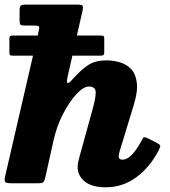

<svg xmlns="http://www.w3.org/2000/svg" viewBox="-27 -800 742 838"><path d="M31 -645H137.5L142.5 -668Q146 -681.5 142.5 -685Q139 -688.5 121 -688.5H80.5Q66.5 -688.5 62.5 -692.2Q58.5 -696 58.5 -710.5V-752.5Q58.5 -771.5 64 -775.8Q69.5 -780 88 -780H306.5Q329 -780 333 -775.5Q337 -771 333 -752L308.5 -645H412Q422.5 -645 425.2 -642.5Q428 -640 428 -631V-573.5Q428 -564.5 425.5 -560.8Q423 -557 411 -557H289L268.5 -467.5Q263 -442.5 267 -437.8Q271 -433 291 -455.5Q328.5 -497.5 359.5 -517Q390.5 -536.5 436.5 -536.5Q467 -536.5 496.2 -528Q525.5 -519.5 545.5 -498.2Q565.5 -477 570.2 -438.8Q575 -400.5 556.5 -341L495 -139Q491 -125.5 491 -118.5Q491 -103 507.5 -103Q544 -103 585 -175.5Q593 -190 597.2 -197.5Q601.5 -205 619 -196L653 -179Q670.5 -170 672.2 -165Q674 -160 665 -142.5Q626.5 -69.5 567.5 -26Q508.5 17.5 434 17.5Q375 17.5 343.5 -7.5Q312 -32.5 312 -70.5Q312 -82 314.5 -94Q317 -106 320 -116L375 -315.5Q390 -367.5 390.8 -395Q391.5 -422.5 360.5 -422.5Q338 -422.5 307.2 -389.8Q276.5 -357 248.2 -302.8Q220 -248.5 206 -184L171 -27Q167 -10 162 -5Q157 0 136.5 0H26.5Q1 0 -4 -5.5Q-9 -11 -4.5 -31L117 -557H30Q18.5 -557 16.2 -559.8Q14 -562.5 14 -572V-631Q14 -639.5 17.5 -642.2Q21 -645 31 -645Z"/></svg>

Font: Besley* Heavy
Style: Italic
Weight: 800
Italic angle: -13°
Designer: Owen Earl
Foundry: indestructible type*
Version: Version 3.000; ttfautohint (v1.8.3)